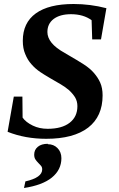

<svg xmlns="http://www.w3.org/2000/svg" viewBox="-20 -684 596 960"><path d="M211 10Q106 10 18 -25L49 -201H92L93 -96Q109 -73 144 -56Q177 -40 218 -40Q289 -40 328 -70Q367 -100 367 -153Q367 -178 355 -198Q342 -218 324 -234Q304 -251 281 -264Q265 -273 231 -293Q197 -313 181 -324Q156 -341 137 -363Q118 -384 106 -414Q94 -442 94 -480Q94 -570 159 -617Q224 -664 348 -664Q431 -664 512 -643L485 -487H441L438 -583Q397 -613 335 -613Q280 -613 248 -589Q217 -565 217 -524Q217 -496 238 -470Q259 -444 304 -419Q373 -379 399 -362Q430 -342 449 -320Q470 -296 481 -271Q493 -244 493 -207Q493 -102 421 -46Q348 10 211 10ZM219 35V37Q248 37 267 56Q287 76 287 107Q287 165 239 204Q192 242 100 256L107 223Q191 204 191 163Q191 152 185 145Q181 140 171 130Q163 122 157 113Q151 104 151 89Q151 65 169 50Q187 35 219 35Z"/></svg>

Font: Libra Serif Modern
Style: Bold Italic
Weight: 700
Italic angle: -12°
Designer: Stefan Peev, Context Ltd
Foundry: Stefan Peev, Context Ltd
Version: Version 1.000